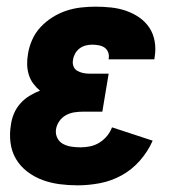

<svg xmlns="http://www.w3.org/2000/svg" viewBox="-20 -548 540 576"><path d="M213 8Q185 8 158.5 4.5Q132 1 107.5 -8Q83 -17 62 -33Q41 -49 28 -71Q15 -93 11.5 -120Q8 -147 13 -175Q15 -191 22 -207.5Q29 -224 41 -237.5Q53 -251 68.5 -260.5Q84 -270 100 -276Q89 -285 80 -297Q71 -309 66.5 -323.5Q62 -338 61.5 -354Q61 -370 64 -386Q67 -407 76.5 -428.5Q86 -450 102 -467Q118 -484 138 -496.5Q158 -509 179.5 -516Q201 -523 223 -525.5Q245 -528 267 -528Q290 -528 313.5 -525.5Q337 -523 358.5 -515.5Q380 -508 398 -495.5Q416 -483 428 -465Q440 -447 444 -424Q448 -401 444 -377L443 -370H306V-372Q308 -382 304.5 -391Q301 -400 294 -405Q287 -410 277 -412Q267 -414 257 -414Q247 -414 237 -411.5Q227 -409 218.5 -402.5Q210 -396 205 -386.5Q200 -377 199 -368Q197 -358 200.5 -349Q204 -340 212 -335.5Q220 -331 229 -329Q238 -327 248 -327H306L287 -213H229Q216 -213 203 -211Q190 -209 178 -202.5Q166 -196 158 -184.5Q150 -173 148 -160Q146 -146 152 -134Q158 -122 169.5 -116Q181 -110 194.5 -108Q208 -106 222 -106Q236 -106 250.5 -109Q265 -112 278 -120Q291 -128 301 -140Q311 -152 316 -166L438 -126Q424 -94 400 -66.5Q376 -39 345 -22Q314 -5 280 1.5Q246 8 213 8Z"/></svg>

Font: Iosevka Heavy
Style: Italic
Weight: 900
Italic angle: -9°
Monospace: yes
Designer: Belleve Invis
Foundry: Belleve Invis
Version: Version 32.5.0; ttfautohint (v1.8.4)